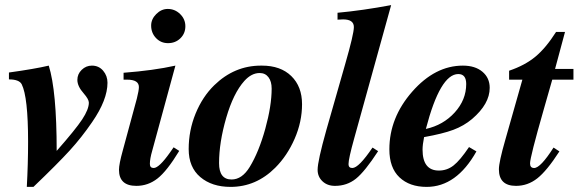

<svg xmlns="http://www.w3.org/2000/svg" viewBox="-20 -719 2266 752"><path d="M15 -408V-435Q116 -449 171 -462Q202 -363 202 -128Q276 -212 302 -251.5Q328 -291 328 -317Q328 -330 308 -353Q283 -381 283 -406Q283 -429 300 -445.5Q317 -462 340 -462Q367 -462 384 -442Q401 -422 401 -395Q401 -328 341 -241Q300 -181 253 -129.5Q206 -78 111 13H85Q90 -78 90 -164Q90 -339 65 -389Q55 -408 15 -408Z M638 -550Q610 -550 591 -570Q572 -590 572 -619Q572 -644 592 -664Q612 -684 637 -684Q665 -684 685.5 -664Q706 -644 706 -616Q706 -588 686.5 -569Q667 -550 638 -550ZM660 -142 682 -128Q634 -49 597 -20Q560 9 514 9Q446 9 446 -54Q446 -76 461 -130L516 -333Q524 -365 524 -378Q524 -407 478 -407H464V-434Q582 -443 667 -462L576 -128Q567 -97 567 -77Q567 -61 582 -61Q603 -61 646 -122Z M1002 -462H1006Q1079 -462 1121 -421Q1163 -380 1163 -311Q1163 -242 1134 -175.5Q1105 -109 1058 -62Q983 13 883 13Q810 13 764.5 -25.5Q719 -64 719 -135Q719 -208 746 -274Q773 -340 819 -385Q898 -462 1002 -462ZM1044 -372Q1044 -400 1031.5 -416.5Q1019 -433 997 -433Q965 -433 937 -402Q894 -354 866 -257.5Q838 -161 838 -80Q838 -16 887 -16Q928 -16 958 -65Q994 -124 1019 -214.5Q1044 -305 1044 -372Z M1512 -699 1367 -176Q1345 -97 1345 -76Q1345 -61 1360 -61Q1385 -61 1439 -141L1461 -127Q1409 -47 1374 -19Q1339 9 1292 9Q1262 9 1243 -9Q1224 -27 1224 -54Q1224 -88 1258 -209L1332 -468Q1366 -586 1366 -613Q1366 -643 1324 -643Q1313 -643 1302 -642V-669Q1400 -678 1512 -699Z M1817 -143 1846 -126Q1768 13 1651 13Q1584 13 1544.5 -24.5Q1505 -62 1505 -134Q1505 -258 1594.5 -360Q1684 -462 1793 -462Q1841 -462 1869.5 -438Q1898 -414 1898 -375Q1898 -312 1829 -253Q1797 -226 1755.5 -210.5Q1714 -195 1641 -182Q1635 -152 1635 -133Q1635 -51 1699 -51Q1731 -51 1756.5 -71Q1782 -91 1817 -143ZM1806 -390Q1806 -429 1775 -429Q1704 -429 1648 -214Q1716 -229 1761 -278.5Q1806 -328 1806 -390Z M2226 -407H2143L2109 -288Q2056 -103 2056 -79Q2056 -61 2072 -61Q2097 -61 2148 -141L2171 -126Q2122 -50 2084.5 -20.5Q2047 9 2001 9Q1934 9 1934 -56Q1934 -84 1959 -171L2026 -407H1974V-442Q2036 -463 2077 -497Q2118 -531 2158 -594H2193L2154 -449H2226Z"/></svg>

Font: STIX
Style: Bold Italic
Weight: 700
Italic angle: -16.33°
Designer: MicroPress Inc., with final additions and corrections provided by Coen Hoffman, Elsevier (retired)
Version: Version 1.1.1